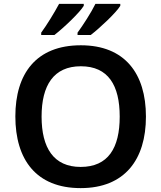

<svg xmlns="http://www.w3.org/2000/svg" viewBox="-20 -958 830 988"><path d="M599 -928V-938H471C449 -893 407 -828 379 -790V-778H447C494 -814 578 -893 599 -928ZM411 -928V-938H284C260 -893 220 -828 192 -790V-778H260C307 -814 390 -893 411 -928ZM731 -358C731 -580 622 -725 396 -725C166 -725 59 -579 59 -359C59 -137 166 10 395 10C622 10 731 -137 731 -358ZM194 -358C194 -519 256 -617 396 -617C537 -617 596 -519 596 -358C596 -197 537 -99 395 -99C256 -99 194 -197 194 -358Z"/></svg>

Font: Noto Sans Gunjala Gondi Semibold
Style: Regular
Weight: 400
Designer: Ek Type
Foundry: Ek Type
Version: Version 1.004